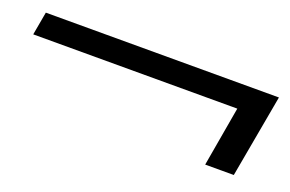

<svg xmlns="http://www.w3.org/2000/svg" viewBox="-53 -547 657 435"><g transform="rotate(20 276.0 -330.0)"><path d="M457 -230 482 -374H-10L0 -430H562L526 -230Z"/></g></svg>

Font: DM Sans 12pt Light
Style: Italic
Weight: 300
Italic angle: -10°
Version: Version 4.004;gftools[0.9.30]